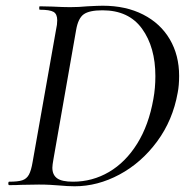

<svg xmlns="http://www.w3.org/2000/svg" viewBox="-20 -647 660 671"><path d="M185 1Q173 0 155.5 -1Q138 -2 116 -2L54 -1Q39 0 12 0Q9 0 9 -6Q9 -12 12 -12Q43 -12 58 -17Q73 -22 81 -36.5Q89 -51 94 -81L176 -544Q180 -561 180 -576Q180 -598 167 -605.5Q154 -613 119 -613Q117 -613 117 -619Q117 -625 119 -625L163 -624Q201 -622 225 -622Q255 -622 286 -625Q324 -627 339 -627Q420 -627 480.5 -596Q541 -565 573.5 -509.5Q606 -454 606 -382Q606 -348 601 -323Q584 -227 529 -152.5Q474 -78 397.5 -37Q321 4 241 4Q217 4 185 1ZM516 -301Q523 -339 523 -381Q523 -482 476.5 -546.5Q430 -611 338 -611Q292 -611 272.5 -597Q253 -583 246 -542L167 -92Q163 -70 163 -61Q163 -36 179.5 -24Q196 -12 235 -12Q303 -12 361 -46Q419 -80 459.5 -145Q500 -210 516 -301Z"/></svg>

Font: Cormorant Garamond Medium
Style: Italic
Weight: 500
Italic angle: -10°
Designer: Christian Thalmann (Catharsis Fonts)
Foundry: Catharsis Fonts
Version: Version 4.000